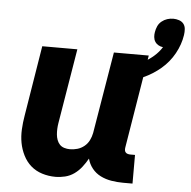

<svg xmlns="http://www.w3.org/2000/svg" viewBox="-51 -743 796 801"><g transform="rotate(5 347.0 -342.0)"><path d="M210 8Q181 8 154 -0.5Q127 -9 107 -26.5Q87 -44 74.5 -69Q62 -94 57 -121Q52 -148 53.5 -177Q55 -206 60 -235L108 -530H255L203 -216Q201 -204 200.5 -192Q200 -180 201 -168.5Q202 -157 206 -146Q210 -135 217.5 -127Q225 -119 236.5 -115.5Q248 -112 260 -112Q276 -112 291.5 -116.5Q307 -121 320 -131.5Q333 -142 340.5 -157Q348 -172 351 -188L408 -530H554L490 -140Q489 -134 489.5 -128.5Q490 -123 493.5 -119Q497 -115 502.5 -113.5Q508 -112 513 -112H533V8H493Q469 8 444.5 4Q420 0 399 -10.5Q378 -21 363.5 -39Q349 -57 343 -80Q333 -62 319.5 -44.5Q306 -27 288.5 -14.5Q271 -2 250.5 3Q230 8 210 8ZM461 -410 443 -470Q467 -475 490.5 -483Q514 -491 536 -503Q558 -515 577.5 -532Q597 -549 610 -570Q600 -571 591 -576Q582 -581 576.5 -589.5Q571 -598 570 -609Q569 -620 571 -630Q573 -643 578.5 -655Q584 -667 594.5 -675.5Q605 -684 617.5 -688Q630 -692 643 -692Q655 -692 667 -688Q679 -684 686 -675Q693 -666 694 -653.5Q695 -641 693 -628Q687 -588 666 -550Q645 -512 612 -484Q579 -456 540 -438.5Q501 -421 461 -410Z"/></g></svg>

Font: Iosevka Curly Heavy Extended
Style: Italic
Weight: 900
Width: 7
Italic angle: -9°
Monospace: yes
Designer: Belleve Invis
Foundry: Belleve Invis
Version: Version 11.1.0; ttfautohint (v1.8.3)